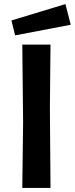

<svg xmlns="http://www.w3.org/2000/svg" viewBox="-20 -919 366 939"><path d="M54 -746 36 -819 300 -899 326 -798ZM89 0 93 -322 89 -701H227L224 -389L227 0Z"/></svg>

Font: Ruda ExtraBold
Style: Regular
Weight: 800
Designer: Mariela Monsalve and Angelina Sanchez
Foundry: Mariela Monsalve and Angelina Sanchez
Version: Version 2.000